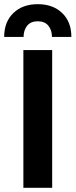

<svg xmlns="http://www.w3.org/2000/svg" viewBox="-26 -900 362 920"><path d="M224 -660V0H86V-660ZM316 -723H223Q223 -755 206 -776.5Q189 -798 155 -798Q121 -798 104 -776.5Q87 -755 87 -723H-6Q-6 -795 38 -837.5Q82 -880 155 -880Q228 -880 272 -837.5Q316 -795 316 -723Z"/></svg>

Font: Work Sans SemiBold
Style: Regular
Weight: 600
Designer: Wei Huang
Foundry: Wei Huang
Version: Version 2.010; ttfautohint (v1.8.3)